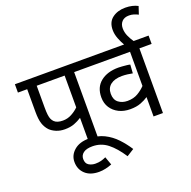

<svg xmlns="http://www.w3.org/2000/svg" viewBox="-190 -1082 1525 1537"><g transform="rotate(-20 572.5 -314.0)"><path d="M479 -551V0H398V-191Q369 -172 335 -159Q301 -146 254 -146Q214 -146 181.5 -159.5Q149 -173 128 -194Q103 -221 91 -257.5Q79 -294 79 -358V-551H0V-622H583V-551ZM398 -551H160V-369Q160 -328 163 -304Q166 -280 172.5 -265.5Q179 -251 190 -240Q213 -217 263 -217Q303 -217 338 -236Q373 -255 398 -280Z M505 245Q480 255 451.5 261.5Q423 268 395 268Q320 268 277.5 228.5Q235 189 235 126Q235 69 281 29Q327 -11 406 -11Q481 -11 537 17Q593 45 636 90.5Q679 136 713 189L651 228Q597 145 541 101Q485 57 412 57Q361 57 335 76.5Q309 96 309 128Q309 166 334 181Q359 196 390 196Q417 196 438 190.5Q459 185 480 175Z M1139 -551H1035V0H955V-165Q929 -147 891.5 -132.5Q854 -118 801 -118Q747 -118 705 -139Q663 -160 638.5 -197.5Q614 -235 614 -286Q614 -372 671.5 -418Q729 -464 823 -464Q836 -464 855.5 -462.5Q875 -461 893.5 -459Q912 -457 922 -454L917 -381Q898 -385 874 -388Q850 -391 827 -391Q765 -391 730 -364Q695 -337 695 -287Q695 -236 726.5 -212Q758 -188 803 -188Q855 -188 892.5 -210.5Q930 -233 955 -260V-551H568V-622H1139Z M934 -615Q913 -650 898.5 -688Q884 -726 884 -762Q884 -829 928.5 -862.5Q973 -896 1039 -896Q1071 -896 1098 -889.5Q1125 -883 1145 -872L1123 -806Q1106 -815 1087 -821Q1068 -827 1046 -827Q1006 -827 985 -804.5Q964 -782 964 -747Q964 -714 977.5 -682.5Q991 -651 1016 -615Z"/></g></svg>

Font: Noto Sans Historical
Style: Regular
Weight: 400
Designer: Monotype Design Team
Foundry: Monotype Imaging Inc.
Version: Version 2.013; ttfautohint (v1.8.4.7-5d5b)